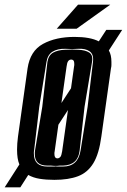

<svg xmlns="http://www.w3.org/2000/svg" viewBox="-60 -758 543 822"><path d="M-40 44 23 -54Q13 -77 13 -118Q13 -130 14 -144Q15 -158 17 -173L58 -465Q69 -540 124 -570Q179 -600 259 -600Q326 -600 363 -581L395 -630H463L406 -542Q417 -523 417 -493Q417 -486 417 -479.5Q417 -473 415 -465L374 -174Q364 -99 339.5 -59Q315 -19 274 -3.5Q233 12 173 12Q138 12 110 7.5Q82 3 61 -9L27 44ZM143 -45H170Q176 -45 179 -46Q181 -45 186 -45H210Q274 -45 285 -114L315 -300L338 -493Q342 -525 324 -538Q306 -551 274 -549L249 -548L219 -549Q187 -550 165.5 -537Q144 -524 139 -493L108 -300L86 -114Q85 -110 85 -107Q85 -104 85 -101Q85 -45 143 -45ZM170 -48 158 -49H143Q89 -49 89 -98Q89 -102 89 -106Q89 -110 90 -114L121 -301L143 -493Q148 -522 168 -533Q188 -544 219 -545L249 -546L274 -545Q305 -544 322 -533Q339 -522 334 -493L302 -301L281 -114Q274 -51 210 -49H196Q192 -48 186 -48ZM203 -317 244 -380 257 -473Q258 -476 258 -479Q258 -482 258 -484Q258 -491 256 -497Q252 -503 245 -503Q237 -503 232 -496.5Q227 -490 225 -473ZM186 -80Q193 -80 199 -87Q203 -92 206 -110L231 -287L190 -224L174 -110Q173 -107 173 -104Q173 -101 173 -99Q173 -91 175 -87Q178 -80 186 -80ZM183 -635 274 -738H412L268 -635Z"/></svg>

Font: Alumni Sans Inline One
Style: Italic
Weight: 400
Italic angle: -8°
Designer: Robert E. Leuschke
Foundry: Robert E. Leuschke
Version: Version 1.100; ttfautohint (v1.8.3)